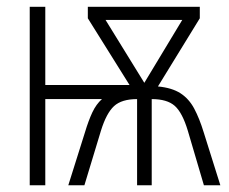

<svg xmlns="http://www.w3.org/2000/svg" viewBox="-20 -551 682 571"><path d="M574.2 -530.8V-496.6L449.7 -293.9Q491.2 -290 516.6 -273.7Q542 -257.3 557.6 -228Q573.2 -198.7 585.9 -157.2L635.3 0H586.4L538.6 -162.1Q522.5 -215.8 499.8 -236.1Q477.1 -256.3 431.2 -256.3V0H387.7V-256.3Q341.8 -256.3 319.1 -235.4Q296.4 -214.4 280.3 -162.6L231 0H183.1L232.9 -158.2Q243.2 -192.4 254.6 -216.8Q266.1 -241.2 283.2 -256.3H114.7V0H68.4V-530.8H114.7V-298.3H365.2L241.2 -496.6V-530.8ZM522 -491.7H293.9L409.2 -304.7Z"/></svg>

Font: Open Sans Condensed Light
Style: Regular
Weight: 300
Width: 3
Designer: Monotype Design Team
Foundry: Monotype Imaging Inc.
Version: Version 3.003; ttfautohint (v1.8.4)